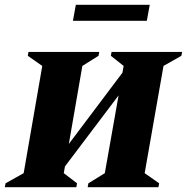

<svg xmlns="http://www.w3.org/2000/svg" viewBox="-50 -775 774 795"><path d="M-30 0 -27 -16 48 -58 125 -502 65 -544 68 -560H361L358 -544L291 -502L235 -179L457 -474L462 -502L409 -544L412 -560H704L701 -544L627 -502L549 -58L609 -16L606 0H313L316 -16L384 -58L441 -380L219 -86L214 -58L269 -16L266 0ZM252 -689 264 -755H570L558 -689Z"/></svg>

Font: Spectral SC ExtraBold
Style: Italic
Weight: 800
Italic angle: -10°
Designer: Jean-Baptiste Levee
Foundry: Production Type
Version: Version 2.001